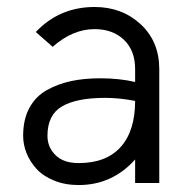

<svg xmlns="http://www.w3.org/2000/svg" viewBox="-20 -529 556 555"><path d="M132.3 -393.6 83.5 -436.5Q151.9 -508.8 253.4 -508.8Q332.5 -508.8 386.5 -459Q440.4 -409.2 440.4 -329.1V0H370.6V-67.9Q304.2 5.9 207.5 5.9Q168 5.9 136.2 -7.1Q104.5 -20 85.4 -41Q66.4 -62 56.6 -86.7Q46.9 -111.3 46.9 -136.7Q46.9 -183.6 64.9 -217Q83 -250.5 115.5 -268.6Q147.9 -286.6 185.8 -294.7Q223.6 -302.7 270 -302.7Q324.7 -302.7 370.6 -292V-329.1Q370.6 -383.3 338.1 -414.1Q305.7 -444.8 253.4 -444.8Q189.9 -444.8 132.3 -393.6ZM284.2 -246.1Q201.2 -246.1 159.2 -221.4Q117.2 -196.8 117.2 -136.7Q117.2 -103.5 140.4 -80.6Q163.6 -57.6 207.5 -57.6Q287.1 -57.6 328.9 -104.2Q370.6 -150.9 370.6 -237.3Q324.7 -246.1 284.2 -246.1Z"/></svg>

Font: LilGrotesk
Style: Regular
Weight: 400
Designer: BSozoo
Foundry: BSozoo
Version: Version 1.004;PS 001.004;hotconv 1.0.70;makeotf.lib2.5.58329